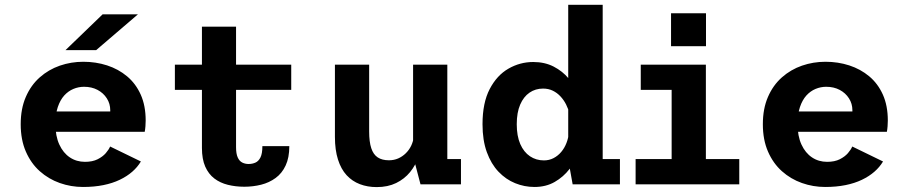

<svg xmlns="http://www.w3.org/2000/svg" viewBox="-20 -770 3790 802"><path d="M326.5 11Q276.5 11 229.8 -5.5Q183 -22 146.2 -54.8Q109.5 -87.5 88 -136.8Q66.5 -186 66.5 -251Q66.5 -316 87.8 -365Q109 -414 146 -446.8Q183 -479.5 230 -495.8Q277 -512 328 -512Q380.5 -512 427.5 -496.8Q474.5 -481.5 510.8 -451.2Q547 -421 567.8 -374.8Q588.5 -328.5 588.5 -266.5Q588.5 -255.5 587.5 -242.5Q586.5 -229.5 584.5 -219.5H181V-304.5H440.5Q440.5 -306 440.5 -307Q440.5 -308 440.5 -309.5Q440.5 -337 426.2 -359.2Q412 -381.5 387.5 -394.5Q363 -407.5 331 -407.5Q308 -407.5 286.5 -398.5Q265 -389.5 248.2 -371Q231.5 -352.5 221.5 -323Q211.5 -293.5 211.5 -252Q211.5 -201.5 227.8 -166.2Q244 -131 271.8 -112.5Q299.5 -94 335 -94Q366.5 -94 387.8 -104.8Q409 -115.5 421.8 -130.2Q434.5 -145 440 -158L568.5 -95.5Q554.5 -72 532.5 -52.8Q510.5 -33.5 480.2 -19Q450 -4.5 411.8 3.2Q373.5 11 326.5 11ZM381.5 -560.5H253.5L408.5 -710H556Z M823.5 -152V-658.5H966V-155.5Q966 -128 972.8 -112.8Q979.5 -97.5 991.5 -91.2Q1003.5 -85 1018.5 -85Q1034 -85 1047 -90.8Q1060 -96.5 1068 -112.5Q1076 -128.5 1076 -159.5H1188.5Q1188.5 -111.5 1173.2 -78.8Q1158 -46 1131.2 -26.5Q1104.5 -7 1070.8 1.5Q1037 10 1000.5 10Q964 10 931.8 2Q899.5 -6 875.2 -24.5Q851 -43 837.2 -74.2Q823.5 -105.5 823.5 -152ZM710.5 -394.5V-500H1196.5V-394.5Z M1553.5 11.5Q1515 11.5 1483 -0.8Q1451 -13 1427.8 -38.2Q1404.5 -63.5 1391.8 -103.5Q1379 -143.5 1379 -198.5V-500H1522V-221Q1522 -177.5 1530.8 -151Q1539.5 -124.5 1557.8 -112.5Q1576 -100.5 1604.5 -100.5Q1625.5 -100.5 1643.2 -108.2Q1661 -116 1675 -129.8Q1689 -143.5 1697.5 -161.2Q1706 -179 1708 -198L1739 -183Q1739 -148.5 1727.5 -114Q1716 -79.5 1692.8 -51Q1669.5 -22.5 1634.8 -5.5Q1600 11.5 1553.5 11.5ZM1736.5 0 1705.5 -118V-500H1848.5V-76.5L1826 -105.5H1905.5V0Z M2212.5 11Q2170.5 11 2131.8 -4.8Q2093 -20.5 2062.2 -52.8Q2031.5 -85 2013.5 -134.5Q1995.5 -184 1995.5 -251Q1995.5 -340.5 2025.5 -398Q2055.5 -455.5 2103.8 -483.2Q2152 -511 2207.5 -511Q2255.5 -511 2292.8 -491.8Q2330 -472.5 2355.2 -442.2Q2380.5 -412 2393.8 -378Q2407 -344 2407 -314L2358.5 -295.5Q2354 -315 2344.5 -333.8Q2335 -352.5 2321 -367.5Q2307 -382.5 2289 -391.2Q2271 -400 2248.5 -400Q2216.5 -400 2191.8 -383Q2167 -366 2152.8 -333Q2138.5 -300 2138.5 -251Q2138.5 -202 2153.2 -168.2Q2168 -134.5 2193.8 -117.2Q2219.5 -100 2252 -100Q2274 -100 2292.2 -109.5Q2310.5 -119 2324.2 -135.2Q2338 -151.5 2346.2 -172.8Q2354.5 -194 2356 -216.5L2408.5 -198.5Q2408.5 -168 2396 -132Q2383.5 -96 2358.5 -63.5Q2333.5 -31 2297 -10Q2260.5 11 2212.5 11ZM2497.5 -750V-41.5L2433 -105.5H2569.5V0H2372L2353.5 -103V-750Z M2635 0V-105.5H2785.5V-394.5H2656.5V-500H2928.5V-105.5H3068V0ZM2783 -714.5H2929V-577H2783Z M3426.5 11Q3376.5 11 3329.8 -5.5Q3283 -22 3246.2 -54.8Q3209.5 -87.5 3188 -136.8Q3166.5 -186 3166.5 -251Q3166.5 -316 3187.8 -365Q3209 -414 3246 -446.8Q3283 -479.5 3330 -495.8Q3377 -512 3428 -512Q3480.5 -512 3527.5 -496.8Q3574.5 -481.5 3610.8 -451.2Q3647 -421 3667.8 -374.8Q3688.5 -328.5 3688.5 -266.5Q3688.5 -255.5 3687.5 -242.5Q3686.5 -229.5 3684.5 -219.5H3281V-304.5H3540.5Q3540.5 -306 3540.5 -307Q3540.5 -308 3540.5 -309.5Q3540.5 -337 3526.2 -359.2Q3512 -381.5 3487.5 -394.5Q3463 -407.5 3431 -407.5Q3408 -407.5 3386.5 -398.5Q3365 -389.5 3348.2 -371Q3331.5 -352.5 3321.5 -323Q3311.5 -293.5 3311.5 -252Q3311.5 -201.5 3327.8 -166.2Q3344 -131 3371.8 -112.5Q3399.5 -94 3435 -94Q3466.5 -94 3487.8 -104.8Q3509 -115.5 3521.8 -130.2Q3534.5 -145 3540 -158L3668.5 -95.5Q3654.5 -72 3632.5 -52.8Q3610.5 -33.5 3580.2 -19Q3550 -4.5 3511.8 3.2Q3473.5 11 3426.5 11Z"/></svg>

Font: Trispace Thin SemiBold
Style: Regular
Weight: 600
Version: Version 1.210